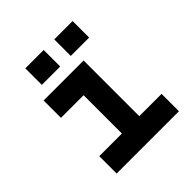

<svg xmlns="http://www.w3.org/2000/svg" viewBox="-192 -849 985 985"><g transform="rotate(-45 300.0 -356.5)"><path d="M258.2 -126V-404H94V-530H384.2V-126H546V0H94V-126ZM277.4 -712.9V-593H144.2V-712.9ZM487.4 -712.9V-593H354.2V-712.9Z"/></g></svg>

Font: Fliege Mono Thin
Style: Regular
Weight: 100
Version: Version 0.020;Glyphs 3.3 (3306)